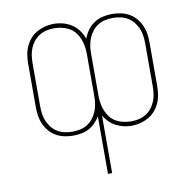

<svg xmlns="http://www.w3.org/2000/svg" viewBox="-82 -613 914 910"><g transform="rotate(-10 375.0 -157.5)"><path d="M365 215V-62Q355 -45 341 -31Q327 -17 310 -8Q293 1 273.5 4.5Q254 8 234 8Q213 8 192 3.5Q171 -1 152.5 -11.5Q134 -22 120 -38.5Q106 -55 97.5 -74.5Q89 -94 86 -115Q83 -136 83 -158V-363Q83 -384 86 -405Q89 -426 97.5 -445.5Q106 -465 120 -481.5Q134 -498 152.5 -508.5Q171 -519 192 -524.5Q213 -530 234 -530Q257 -530 279.5 -524Q302 -518 321 -505.5Q340 -493 353.5 -474.5Q367 -456 375 -434Q383 -456 396.5 -474.5Q410 -493 429 -505.5Q448 -518 470.5 -523Q493 -528 516 -528Q537 -528 558 -523.5Q579 -519 597.5 -508.5Q616 -498 630 -481.5Q644 -465 652.5 -445.5Q661 -426 664 -405Q667 -384 667 -363V-158Q667 -136 664 -115Q661 -94 652.5 -74.5Q644 -55 630 -38.5Q616 -22 597.5 -11.5Q579 -1 558 4.5Q537 10 516 10Q496 10 477 5.5Q458 1 440.5 -8Q423 -17 409 -31Q395 -45 385 -62V215ZM234 -11Q253 -11 271.5 -15Q290 -19 305.5 -28.5Q321 -38 333 -53Q345 -68 352 -85Q359 -102 362 -120.5Q365 -139 365 -158V-363Q365 -381 362 -399.5Q359 -418 352 -435.5Q345 -453 333 -468Q321 -483 304.5 -492Q288 -501 269.5 -505Q251 -509 232 -509Q214 -509 196 -505Q178 -501 162 -491Q146 -481 134.5 -466.5Q123 -452 116 -435Q109 -418 106.5 -399.5Q104 -381 104 -363V-158Q104 -139 106.5 -120.5Q109 -102 116 -85Q123 -68 135 -53Q147 -38 163 -28.5Q179 -19 197.5 -15Q216 -11 234 -11ZM518 -11Q536 -11 554 -15Q572 -19 588 -29Q604 -39 615.5 -53.5Q627 -68 634 -85Q641 -102 643.5 -120.5Q646 -139 646 -158V-363Q646 -381 643.5 -399.5Q641 -418 634 -435Q627 -452 615 -467Q603 -482 587 -491.5Q571 -501 552.5 -505Q534 -509 516 -509Q497 -509 478.5 -505Q460 -501 444.5 -491.5Q429 -482 417 -467Q405 -452 398 -435Q391 -418 388 -399.5Q385 -381 385 -363V-158Q385 -139 388 -120.5Q391 -102 398 -84.5Q405 -67 417 -52Q429 -37 445.5 -28Q462 -19 480.5 -15Q499 -11 518 -11Z"/></g></svg>

Font: Zed Sans Thin Extended
Style: Regular
Weight: 100
Width: 7
Designer: Belleve Invis
Foundry: Belleve Invis
Version: Version 1.0.0; ttfautohint (v1.8.4)